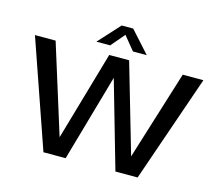

<svg xmlns="http://www.w3.org/2000/svg" viewBox="-122 -1055 1373 1211"><g transform="rotate(15 565.0 -450.0)"><path d="M980 -700 799 -118 630 -700H500L332 -118L150 -700H15L258 0H403L565 -568L728 0H873L1115 -700ZM603 -900H528L400 -760H490L566 -849L639 -760H729Z"/></g></svg>

Font: Gully Medium
Style: Regular
Weight: 500
Designer: jaikishan Patel
Foundry: MagicType
Version: Version 1.000;Glyphs 3.2 (3242)